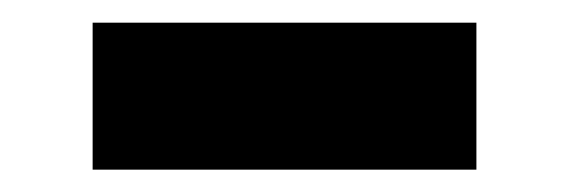

<svg xmlns="http://www.w3.org/2000/svg" viewBox="-20 -445 507 171"><path d="M62.5 -424.8H404.3V-293.9H62.5Z"/></svg>

Font: Min Sans Black
Style: Regular
Weight: 900
Designer: Jinseong-Kim, NotoSansCJK, Nunito
Foundry: Jinseong-Kim
Version: Version 1.000